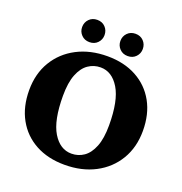

<svg xmlns="http://www.w3.org/2000/svg" viewBox="-153 -1003 1094 1151"><g transform="rotate(20 394.0 -427.0)"><path d="M405 -685Q511.5 -685 590.5 -642Q669.5 -599 713 -520.8Q756.5 -442.5 756.5 -336Q756.5 -231.5 709 -152.2Q661.5 -73 577.5 -29Q493.5 15 383.5 15Q277 15 198 -28Q119 -71 75.5 -149.5Q32 -228 32 -334Q32 -439 79.5 -518Q127 -597 211.2 -641Q295.5 -685 405 -685ZM399.5 -62Q443 -62 478 -86.2Q513 -110.5 533.8 -162.8Q554.5 -215 554.5 -298.5Q554.5 -455.5 508.2 -531.8Q462 -608 389 -608Q346 -608 310.8 -583.8Q275.5 -559.5 254.8 -507.5Q234 -455.5 234 -371.5Q234 -214.5 280.2 -138.2Q326.5 -62 399.5 -62ZM272.5 -727Q241 -727 221 -747.8Q201 -768.5 201 -797.5Q201 -827.5 221 -848.2Q241 -869 272.5 -869Q304.5 -869 324.2 -848.2Q344 -827.5 344 -797.5Q344 -768.5 324.2 -747.8Q304.5 -727 272.5 -727ZM516.5 -727Q485 -727 465 -747.8Q445 -768.5 445 -797.5Q445 -827.5 465 -848.2Q485 -869 516.5 -869Q548.5 -869 568.2 -848.2Q588 -827.5 588 -797.5Q588 -768.5 568.2 -747.8Q548.5 -727 516.5 -727Z"/></g></svg>

Font: Newsreader Text ExtraBold
Style: Regular
Weight: 800
Designer: Hugues Gentile
Foundry: Production Type
Version: Version 1.001